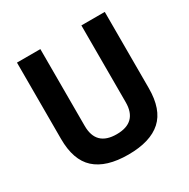

<svg xmlns="http://www.w3.org/2000/svg" viewBox="-157 -824 967 981"><g transform="rotate(-30 327.0 -334.0)"><path d="M522 -47Q586 -105 586 -230V-680H448V-227Q448 -108 327 -108Q206 -108 206 -227V-680H68V-230Q68 -105 132 -47Q197 12 327 12Q457 12 522 -47Z"/></g></svg>

Font: Online Auction - Bold
Style: Bold
Weight: 500
Designer: Mohamed Mostafa, the designer of Online Auction
Foundry: Kief Type Foundry
Version: ""